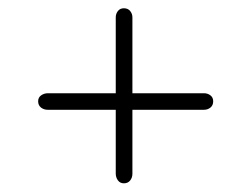

<svg xmlns="http://www.w3.org/2000/svg" viewBox="-20 -580 594 453"><path d="M70 -341Q70 -350 77 -355Q84 -360 93 -360H461.5Q470 -360 476.5 -355Q483 -350 483 -341Q483 -331.5 476.5 -326.2Q470 -321 461.5 -321H92.5Q83.5 -321 76.8 -326.2Q70 -331.5 70 -341ZM272.3 -147.5Q263.2 -147.5 258.2 -154.5Q253.1 -161.5 253.1 -170.5V-539Q253.1 -547.5 258.2 -554Q263.2 -560.5 272.3 -560.5Q281.8 -560.5 287.1 -554Q292.4 -547.5 292.4 -539V-170Q292.4 -161 287.1 -154.2Q281.8 -147.5 272.3 -147.5Z"/></svg>

Font: Fraunces 9pt Light
Style: Regular
Weight: 300
Version: Version 1.000;[0bf87f6ff]